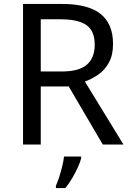

<svg xmlns="http://www.w3.org/2000/svg" viewBox="-20 -734 662 975"><path d="M294 -714Q427 -714 490.5 -663.5Q554 -613 554 -511Q554 -454 533 -416Q512 -378 479.5 -355.5Q447 -333 411 -320L607 0H502L329 -295H187V0H97V-714ZM289 -636H187V-371H294Q381 -371 421 -405.5Q461 -440 461 -507Q461 -577 419 -606.5Q377 -636 289 -636ZM392 70Q388 88 375.5 115.5Q363 143 346.5 171Q330 199 312 221H264V209Q272 192 280.5 165.5Q289 139 296 110.5Q303 82 305 61H392Z"/></svg>

Font: Noto Serif Ottoman Siyaq
Style: Regular
Weight: 400
Designer: Sérgio Martins
Version: Version 1.005; ttfautohint (v1.8.4.7-5d5b)